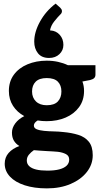

<svg xmlns="http://www.w3.org/2000/svg" viewBox="-20 -860 558 1060"><path d="M238 -525Q271 -525 300.5 -518.5Q330 -512 355 -500H507V-448Q507 -436 500 -429Q493 -422 477 -418L435 -410Q444 -386 444 -358Q444 -306 416.5 -268.5Q389 -231 342.5 -211Q296 -191 238 -191Q225 -191 212.5 -192Q200 -193 188 -195Q178 -189 172.5 -182Q167 -175 167 -167Q167 -153 182.5 -146.5Q198 -140 223.5 -137.5Q249 -135 277 -134.5Q305 -134 330 -131Q375 -127 412 -115.5Q449 -104 470.5 -77.5Q492 -51 492 -3Q492 48 459.5 89.5Q427 131 370 155.5Q313 180 239 180Q169 180 116.5 163Q64 146 35 115Q6 84 6 44Q6 9 27.5 -15.5Q49 -40 87 -54Q68 -65 57 -83Q46 -101 46 -128Q46 -154 64 -178.5Q82 -203 114 -219Q75 -240 52 -275.5Q29 -311 29 -358Q29 -410 56.5 -447.5Q84 -485 132 -505Q180 -525 238 -525ZM362 21Q362 0 343.5 -9.5Q325 -19 299 -22Q290 -23 273 -24Q256 -25 236 -26Q216 -27 197.5 -28.5Q179 -30 167 -31Q151 -20 139.5 -6Q128 8 128 26Q128 45 141.5 57.5Q155 70 180 76Q205 82 241 82Q281 82 307.5 75Q334 68 348 54.5Q362 41 362 21ZM238 -279Q280 -279 299.5 -300Q319 -321 319 -355Q319 -389 299.5 -409Q280 -429 238 -429Q197 -429 177 -409Q157 -389 157 -355Q157 -321 178.5 -300Q200 -279 238 -279ZM287 -840 312 -818Q317 -813 319.5 -808.5Q322 -804 322 -798Q322 -787 311 -778Q299 -766 280 -742.5Q261 -719 256 -692Q257 -692 257.5 -692Q258 -692 259 -692Q290 -690 310 -667.5Q330 -645 330 -612Q330 -582 308 -561Q286 -540 251 -540Q210 -540 189.5 -566Q169 -592 169 -630Q169 -683 201 -741Q233 -799 287 -840Z"/></svg>

Font: Aleo ExtraBold
Style: Regular
Weight: 800
Designer: Alessio Laiso
Foundry: Alessio Laiso
Version: Version 2.001;gftools[0.9.29]